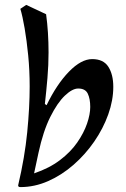

<svg xmlns="http://www.w3.org/2000/svg" viewBox="-20 -732 513 783"><path d="M63 31Q54 31 54 24Q81 -91 91 -192.5Q101 -294 101 -379Q101 -445 95 -506Q89 -567 80.5 -616.5Q72 -666 63 -696L87 -712L168 -674Q173 -638 175.5 -598.5Q178 -559 178 -518Q178 -467 173.5 -414Q169 -361 163 -308L170 -303Q211 -388 261 -439.5Q311 -491 356 -491Q402 -491 422 -459.5Q442 -428 442 -378Q442 -323 421.5 -265.5Q401 -208 364.5 -155Q328 -102 280 -60Q232 -18 176.5 6.5Q121 31 63 31ZM119 -25Q181 -46 224.5 -79Q268 -112 295 -151Q322 -190 335 -228Q348 -266 348 -296Q348 -329 338 -350Q328 -371 299 -371Q275 -371 244.5 -342Q214 -313 185 -255Q156 -197 137 -109Z"/></svg>

Font: Julee
Style: Regular
Weight: 400
Designer: Julian Tunni
Foundry: Julian Tunni
Version: Version 1.002; ttfautohint (v1.8.4.7-5d5b);gftools[0.9.23]